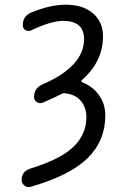

<svg xmlns="http://www.w3.org/2000/svg" viewBox="-20 -550 540 802"><path d="M106.4 154.3Q233.4 115.2 287.1 63Q340.8 10.7 340.8 -59.6Q340.8 -101.6 317.4 -128.9Q293.9 -156.2 252 -160.2Q244.1 -162.1 236.3 -157.2Q210.9 -143.6 158.2 -121.1Q145.5 -116.2 133.8 -123.5Q122.1 -130.9 122.1 -144.5Q122.1 -181.6 157.2 -197.3Q331.1 -272.5 331.1 -386.7Q331.1 -462.9 243.2 -462.9Q194.3 -462.9 109.4 -422.9Q97.7 -418 86.4 -424.3Q75.2 -430.7 75.2 -444.3Q75.2 -482.4 109.4 -497.1Q188.5 -530.3 254.9 -530.3Q327.1 -530.3 368.7 -494.1Q410.2 -458 410.2 -398.4Q410.2 -292 321.3 -214.8Q319.3 -212.9 320.3 -210Q321.3 -207 324.2 -206.1Q368.2 -188.5 394 -151.9Q419.9 -115.2 419.9 -68.4Q419.9 38.1 345.7 110.8Q271.5 183.6 107.4 230.5Q93.8 234.4 82 225.1Q70.3 215.8 70.3 202.1Q70.3 166 106.4 154.3Z"/></svg>

Font: Rounded Mgen+ 2m regular
Style: Regular
Weight: 400
Designer: [Source Han Sans]
Ryoko NISHIZUKA  (kana & ideographs); Paul D. Hunt (Latin, Greek & Cyrillic); Wenlong ZHANG  (bopomofo
Version: Version 1.059.20150602